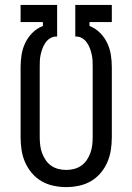

<svg xmlns="http://www.w3.org/2000/svg" viewBox="-20 -755 540 783"><path d="M250 8Q224 8 198 2.5Q172 -3 149.5 -16Q127 -29 110 -49Q93 -69 82.5 -93Q72 -117 68 -143Q64 -169 64 -195V-481Q64 -507 68 -532Q72 -557 83 -580Q94 -603 112.5 -621.5Q131 -640 155 -649V-665H64V-735H213V-606H209Q196 -606 184.5 -599Q173 -592 165.5 -581Q158 -570 153.5 -558Q149 -546 146 -533Q143 -520 142.5 -507Q142 -494 142 -481V-195Q142 -179 144 -162.5Q146 -146 151.5 -131Q157 -116 166 -102.5Q175 -89 188.5 -79.5Q202 -70 218 -66Q234 -62 250 -62Q266 -62 282 -66Q298 -70 311.5 -79.5Q325 -89 334 -102.5Q343 -116 348.5 -131Q354 -146 356 -162.5Q358 -179 358 -195V-481Q358 -494 357.5 -507Q357 -520 354 -533Q351 -546 346.5 -558Q342 -570 334.5 -581Q327 -592 315.5 -599Q304 -606 291 -606H287V-735H436V-665H345V-649Q369 -640 387.5 -621.5Q406 -603 417 -580Q428 -557 432 -532Q436 -507 436 -481V-195Q436 -169 432 -143Q428 -117 417.5 -93Q407 -69 390 -49Q373 -29 350.5 -16Q328 -3 302 2.5Q276 8 250 8Z"/></svg>

Font: Huly
Style: Regular
Weight: 400
Designer: Belleve Invis
Foundry: Belleve Invis
Version: Version 33.2.5; ttfautohint (v1.8.4)